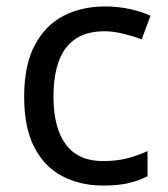

<svg xmlns="http://www.w3.org/2000/svg" viewBox="-20 -566 520 596"><path d="M300 10Q229 10 173.5 -19Q118 -48 86.5 -109Q55 -170 55 -265Q55 -364 88 -426Q121 -488 177.5 -517Q234 -546 306 -546Q347 -546 385 -537.5Q423 -529 447 -517L420 -444Q396 -453 364 -461Q332 -469 304 -469Q146 -469 146 -266Q146 -169 184.5 -117.5Q223 -66 299 -66Q343 -66 376.5 -75Q410 -84 438 -97V-19Q411 -5 378.5 2.5Q346 10 300 10Z"/></svg>

Font: Noto Znamenny Musical Notation
Style: Regular
Weight: 400
Version: Version 1.003; ttfautohint (v1.8.4.7-5d5b)